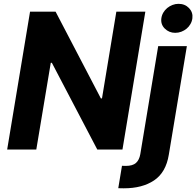

<svg xmlns="http://www.w3.org/2000/svg" viewBox="-20 -789 1036 1013"><path d="M17.8 0 138.5 -727.3H273.4L512.1 -269.9H518.1L593.8 -727.3H746.8L626.1 0H493.3L253.6 -457.7H247.9L171.5 0ZM623.6 85.6Q629.3 85.9 634.1 86.1Q638.8 86.3 643.5 86.3Q680 86.3 697.4 70.7Q714.8 55 720.2 24.5L814.6 -545.5H965.9L870.7 27Q855.5 121.1 792.6 163Q730.5 204.5 633.5 204.5Q626.4 204.5 619.3 204.4Q612.2 204.2 604 203.8ZM831.3 -692.5Q833.5 -708.8 841.8 -722.8Q850.1 -736.9 862.6 -747Q875 -757.1 890.4 -763Q905.9 -768.8 921.9 -768.8Q955.6 -768.8 977.3 -746.4Q998.9 -723.7 995 -692.5Q992.9 -676.1 984.7 -661.9Q976.6 -647.7 964.3 -637.6Q952.1 -627.5 936.6 -621.6Q921.2 -615.8 904.5 -615.8Q871.8 -615.8 849.1 -638.5Q827.1 -660.5 831.3 -692.5Z"/></svg>

Font: Inter P
Style: Bold Italic
Weight: 700
Italic angle: 9.39999°
Designer: Rasmus Andersson
Foundry: rsms
Version: Version 3.018;git-588b23468